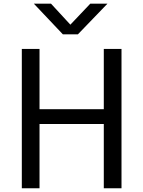

<svg xmlns="http://www.w3.org/2000/svg" viewBox="-20 -1007 766 1027"><path d="M161.1 -987.3H252.9L356.4 -875L462.9 -987.3H554.7L396.5 -823.2H316.4ZM96.7 0V-745.1H191.4V-422.9H535.2V-745.1H629.9V0H535.2V-343.8H191.4V0Z"/></svg>

Font: Gothic A1 Medium
Style: Regular
Weight: 500
Designer: HanYang I&C Co.,Ltd.
Foundry: HanYang I&C Co.,Ltd.
Version: Version 2.50